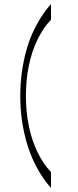

<svg xmlns="http://www.w3.org/2000/svg" viewBox="-20 -760 386 956"><path d="M234 176Q208 147 185 111Q162 75 143 32.5Q124 -10 110.5 -58.5Q97 -107 89 -163Q81 -219 81 -282Q81 -345 89 -401.5Q97 -458 110.5 -507Q124 -556 143 -597.5Q162 -639 185 -675Q208 -711 234 -740V-662Q195 -621 166.5 -562.5Q138 -504 123.5 -432.5Q109 -361 109 -282Q109 -204 123.5 -133Q138 -62 166.5 -3Q195 56 234 97Z"/></svg>

Font: Ojuju
Style: Regular
Weight: 400
Designer: Chisaokwu Joboson, Mirko Velimirovic
Foundry: Udi Foundry
Version: Version 1.000